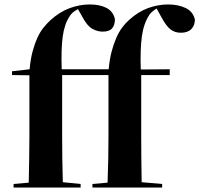

<svg xmlns="http://www.w3.org/2000/svg" viewBox="-20 -850 895 862"><path d="M468 -539Q472 -584 481 -618Q490 -652 501.5 -678.5Q513 -705 527.5 -725Q542 -745 559 -760Q601 -798 645.5 -814Q690 -830 735 -830Q780 -830 813.5 -814Q847 -798 855 -762Q855 -736 839 -719.5Q823 -703 792 -703Q765 -703 745.5 -718Q726 -733 704 -774L683 -812Q671 -804 663.5 -797.5Q656 -791 651 -784Q625 -745 617 -687Q609 -629 612 -538L742 -539V-513H614V-238Q614 -188 614.5 -138Q615 -88 616 -32L708 -24V-8H395V-24L463 -30Q465 -86 466 -136.5Q467 -187 467 -238V-513H259V-238Q259 -141 262 -32L342 -24V-8H41V-24L109 -30Q110 -86 111 -136.5Q112 -187 112 -238V-512L34 -513V-530L113 -539Q117 -585 126.5 -619.5Q136 -654 148 -680.5Q160 -707 175 -725.5Q190 -744 206 -759Q248 -797 293 -813.5Q338 -830 383 -830Q428 -830 458 -814.5Q488 -799 496 -764Q496 -738 483.5 -723Q471 -708 441 -708Q417 -708 394 -721Q371 -734 350 -774L330 -809Q315 -801 306.5 -793.5Q298 -786 292 -776Q269 -741 261.5 -685.5Q254 -630 257 -539Z"/></svg>

Font: XinYuGongZhangJiaSongA
Style: Regular
Weight: 900
Designer: XinYuGong
Foundry: Adobe Systems Incorporated
Version: Version 1.00